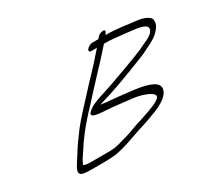

<svg xmlns="http://www.w3.org/2000/svg" viewBox="-107 -675 930 854"><g transform="rotate(-30 358.5 -248.5)"><path d="M471.7 -451C508.9 -451 532.4 -448 567.2 -444C611.3 -438 682.8 -437 681.5 -408C681.1 -391 656.3 -375 639.8 -368C627.3 -363 612.9 -356 595.1 -347C567.6 -335 412.1 -277 359.5 -261C331.9 -253 311.6 -245 296.7 -238C226.8 -197 282.1 -193 328.3 -190C385.9 -186 407.6 -182 457.4 -177C495.8 -173 538 -159 553.1 -144C573.1 -125 538.4 -109 493.6 -92L463.7 -82C439.1 -73 414 -67 390.1 -57C372.8 -50 343.4 -41 297.9 -29C285.4 -26 267.4 -24 245.8 -24H150.2C140.2 -24 130.1 -26 121.1 -30C127.5 -41 129 -48 136.4 -59L155.2 -87C176.4 -122 214.4 -174 280.4 -243C306.6 -271 362.4 -333 390.3 -362C417.1 -389 448 -425 471.7 -451ZM466 -488 460.7 -481H429.5C419.9 -481 406.1 -474 400.2 -466C394.3 -458 396.1 -451 405.7 -451H435.7C426.8 -442 416.7 -429 403.1 -414C369.8 -376 338.9 -346 300.9 -304C255.7 -254 227.8 -227 190 -180C161.3 -140 147.4 -124 125.2 -87L103.9 -54C67.8 1 88.4 6 147.4 6H203.4C224.5 6 241.8 5 255.6 4C282.6 3 328.7 -10 391.5 -33C431 -47 448.3 -50 492 -67C559.6 -90 594.7 -117 599 -147C602.7 -177 564 -197 479.9 -207C463.1 -209 448.1 -210 436.1 -212C404.9 -216 353.8 -219 322 -224C326.8 -226 345.3 -231 374.6 -240C404 -249 449.4 -265 511.6 -289L560 -308C575.6 -314 591.1 -320 604.1 -326C634 -342 665.4 -353 687.8 -374C714.1 -399 716.5 -410 717.4 -428C718.2 -450 683.6 -463 649.6 -467C600 -472 559.1 -481 496.7 -481L502 -488C508.5 -497 506.1 -503 496.5 -503C486.9 -503 472.5 -497 466 -488Z"/></g></svg>

Font: MewTooHand
Style: UltimateItaWide
Weight: 400
Designer: Mew Too, Robert Jablonski
Version: Version 0.77